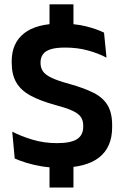

<svg xmlns="http://www.w3.org/2000/svg" viewBox="-20 -761 573 886"><path d="M319 -741V-583.5H208.5V-741ZM319 -66V104.5H208.5V-66ZM255 13Q210.5 13 171.8 6.5Q133 0 101.8 -9.8Q70.5 -19.5 48 -29.5L36.5 -153.5Q75.5 -133 129 -116.8Q182.5 -100.5 243 -100.5Q307 -100.5 335.5 -119Q364 -137.5 364 -176V-181.5Q364 -206.5 351.8 -222.8Q339.5 -239 311 -251.5Q282.5 -264 233.5 -277Q164.5 -296 120.2 -320.2Q76 -344.5 55 -380.8Q34 -417 34 -472V-478Q34 -562 90.8 -607Q147.5 -652 258.5 -652Q327.5 -652 377 -639.5Q426.5 -627 460 -610.5L471.5 -495Q434 -515 385.8 -528.2Q337.5 -541.5 280.5 -541.5Q238 -541.5 213.2 -533.5Q188.5 -525.5 177.8 -510Q167 -494.5 167 -472.5V-471Q167 -448.5 178.2 -432Q189.5 -415.5 218.5 -401.8Q247.5 -388 301 -373.5Q369 -354.5 412.2 -332.5Q455.5 -310.5 476.5 -275.5Q497.5 -240.5 497.5 -183V-174Q497.5 -81.5 437.2 -34.2Q377 13 255 13Z"/></svg>

Font: Anek Devanagari SemiBold
Style: Regular
Weight: 600
Designer: Kailash Malviya (Devanagari) & Yesha Goshar (Latin)
Foundry: Ek Type
Version: Version 1.003